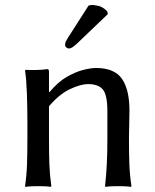

<svg xmlns="http://www.w3.org/2000/svg" viewBox="-20 -733 611 756"><path d="M487.8 -190.9Q487.8 -130.4 489.3 -87.9Q490.7 -45.4 497.6 0L494.6 2.9Q485.4 1 470.2 0.5Q455.1 0 445.3 0Q436 0 420.4 0.5Q404.8 1 395.5 2.9L393.6 0Q398.4 -43.5 400.6 -87.4Q402.8 -131.3 402.8 -190.9V-294.4Q402.8 -359.4 385 -380.6Q367.2 -401.9 326.7 -401.9Q297.9 -401.9 255.6 -382.1Q213.4 -362.3 172.9 -314.5V-190.9Q172.9 -130.4 174.3 -87.9Q175.8 -45.4 182.1 0L180.2 2.9Q170.9 1 155.3 0.5Q139.6 0 130.4 0Q120.6 0 105.2 0.5Q89.8 1 80.6 2.9L78.6 0Q85 -43.5 86.4 -87.4Q87.9 -131.3 87.9 -190.9V-249Q87.9 -308.6 85.9 -364.7Q84 -420.9 78.6 -455.1L80.6 -458Q98.1 -457 123.8 -457.5Q149.4 -458 166.5 -460.9Q172.9 -460.9 172.9 -450.2V-373L174.8 -370.1Q208.5 -410.6 243.2 -430.4Q277.8 -450.2 307.9 -457.8Q337.9 -465.3 358.4 -465.3Q430.2 -465.3 460 -422.9Q489.7 -380.4 489.7 -297.9Q489.7 -272.5 488.8 -244.4Q487.8 -216.3 487.8 -190.9ZM328.6 -710.9Q335 -713.4 343.8 -713.4Q348.6 -713.4 366 -710.2Q383.3 -707 401.9 -689L404.8 -677.7L283.2 -561.5Q271 -550.3 263.9 -546.1Q256.8 -542 251 -542Q246.1 -542 241.2 -546.1Q236.3 -550.3 236.3 -555.2Q236.3 -564 239 -569.3Q241.7 -574.7 248 -585Z"/></svg>

Font: Kurinto Seri
Style: Regular
Weight: 400
Designer: Kurinto was developed by Clint Goss from a range of fonts that are compatible with the SIL Open Font License Version 1.1
Foundry: Clinton F. Goss
Version: Version 2.196; July 25, 2020